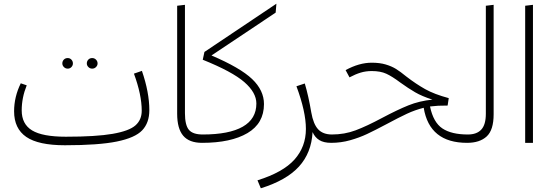

<svg xmlns="http://www.w3.org/2000/svg" viewBox="-20 -770 2978 1035"><path d="M316 -428Q316 -440 324 -448.5Q332 -457 345 -457Q357 -457 365 -448.5Q373 -440 373 -428Q373 -417 365 -408.5Q357 -400 345 -400Q333 -400 324.5 -408.5Q316 -417 316 -428ZM448 -428Q448 -440 456 -448.5Q464 -457 477 -457Q489 -457 497.5 -448.5Q506 -440 506 -428Q506 -417 497.5 -408.5Q489 -400 477 -400Q465 -400 456.5 -408.5Q448 -417 448 -428ZM785 -176Q785 -108 746.5 -67.5Q708 -27 609.5 -7Q511 13 330 13Q187 13 121.5 -32Q56 -77 56 -170Q56 -248 92 -321L124 -310Q97 -243 97 -175Q97 -101 153 -67Q209 -33 335 -33Q498 -33 587 -48.5Q676 -64 710 -94Q744 -124 744 -173Q744 -259 702 -373L745 -388Q785 -272 785 -176Z M935 -739 977 -744V-160Q977 -96 998 -70.5Q1019 -45 1073 -45L1089 -23L1069 0Q1000 0 967.5 -38.5Q935 -77 935 -157Z M1466 -702 1120 -471Q1275 -405 1339 -344Q1403 -283 1403 -209Q1403 -105 1314 -52.5Q1225 0 1069 0L1049 -23L1073 -45Q1215 -45 1288.5 -87Q1362 -129 1362 -212Q1362 -271 1297 -327.5Q1232 -384 1073 -448L1082 -490L1470 -750Z M1785 -23 1765 0Q1725 0 1701 -15Q1677 -30 1665 -58Q1659 54 1591.5 128Q1524 202 1386 245L1368 202Q1506 159 1567.5 90Q1629 21 1629 -75Q1629 -168 1578 -305L1623 -320Q1643 -253 1658 -164Q1669 -101 1695 -73Q1721 -45 1770 -45Z M2518 -23 2498 0Q2295 0 2264 -189Q2217 -177 2174 -157Q2131 -137 2064 -101Q2000 -67 1958.5 -47.5Q1917 -28 1867.5 -14Q1818 0 1765 0L1745 -23L1769 -45Q1837 -45 1897 -67.5Q1957 -90 2041 -135Q2122 -178 2181.5 -202Q2241 -226 2311 -233Q2255 -251 2218 -272.5Q2181 -294 2138 -325Q2094 -358 2062.5 -372.5Q2031 -387 1984 -387Q1952 -387 1924 -378.5Q1896 -370 1864 -353L1843 -392Q1916 -432 1984 -432Q2027 -432 2059 -422.5Q2091 -413 2114.5 -398.5Q2138 -384 2171 -357Q2223 -317 2272 -289.5Q2321 -262 2399 -241L2393 -201L2342 -200Q2314 -198 2298 -196Q2316 -110 2365 -77.5Q2414 -45 2502 -45Z M2478 -23 2502 -45Q2550 -45 2574.5 -71.5Q2599 -98 2599 -157V-739L2641 -744V-154Q2641 -69 2603.5 -34.5Q2566 0 2498 0Z M2811 0V-739L2853 -744V0Z"/></svg>

Font: FiraGO ExtraLight
Style: Regular
Weight: 200
Designer: bBox Type
Foundry: bBox Type GmbH
Version: Version 1.001